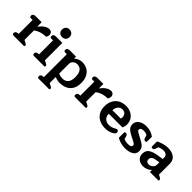

<svg xmlns="http://www.w3.org/2000/svg" viewBox="151 -1870 3217 3217"><g transform="rotate(45 1759.5 -262.0)"><path d="M37 -33Q37 -56 53.5 -68Q70 -80 99 -80H108V-412H64Q37 -412 37 -445Q37 -468 53.5 -480Q70 -492 99 -492H242V-390H246Q280 -438 326 -470Q372 -502 417 -502Q451 -502 469 -482.5Q487 -463 487 -435Q487 -417 480.5 -400Q474 -383 464 -372Q340 -372 248 -304V-79L284 -61Q307 -50 316 -41.5Q325 -33 325 -19Q325 -9 321 -4.5Q317 0 307 0H64Q37 0 37 -33Z M569 -647Q569 -688 594.5 -712.5Q620 -737 659 -737Q698 -737 723.5 -712.5Q749 -688 749 -647Q749 -606 723.5 -581.5Q698 -557 659 -557Q620 -557 594.5 -581.5Q569 -606 569 -647ZM521 -33Q521 -56 537.5 -68Q554 -80 583 -80H592V-412H548Q521 -412 521 -445Q521 -468 537.5 -480Q554 -492 583 -492H732V-79L768 -61Q791 -50 800 -41.5Q809 -33 809 -19Q809 -9 805 -4.5Q801 0 791 0H548Q521 0 521 -33Z M848 180Q848 157 864.5 145Q881 133 910 133H919V-412H875Q848 -412 848 -445Q848 -468 864.5 -480Q881 -492 910 -492H1056V-450L1059 -448Q1123 -502 1199 -502Q1261 -502 1314 -474.5Q1367 -447 1399.5 -388Q1432 -329 1432 -240Q1432 -118 1362 -51.5Q1292 15 1175 15Q1149 15 1116.5 8.5Q1084 2 1058 -9V134L1094 152Q1117 163 1126 171.5Q1135 180 1135 194Q1135 204 1131 208.5Q1127 213 1117 213H875Q848 213 848 180ZM1292 -239Q1292 -329 1258.5 -373Q1225 -417 1164 -417Q1122 -417 1090 -391Q1058 -365 1058 -321V-92Q1078 -81 1104 -75.5Q1130 -70 1153 -70Q1218 -70 1255 -110.5Q1292 -151 1292 -239Z M1499 -33Q1499 -56 1515.5 -68Q1532 -80 1561 -80H1570V-412H1526Q1499 -412 1499 -445Q1499 -468 1515.5 -480Q1532 -492 1561 -492H1704V-390H1708Q1742 -438 1788 -470Q1834 -502 1879 -502Q1913 -502 1931 -482.5Q1949 -463 1949 -435Q1949 -417 1942.5 -400Q1936 -383 1926 -372Q1802 -372 1710 -304V-79L1746 -61Q1769 -50 1778 -41.5Q1787 -33 1787 -19Q1787 -9 1783 -4.5Q1779 0 1769 0H1526Q1499 0 1499 -33Z M1981 -239Q1981 -323 2014.5 -382.5Q2048 -442 2105.5 -472Q2163 -502 2234 -502Q2300 -502 2353 -476Q2406 -450 2436 -401.5Q2466 -353 2466 -289Q2466 -268 2460 -244.5Q2454 -221 2445 -203H2122Q2122 -136 2161.5 -103Q2201 -70 2255 -70Q2289 -70 2314 -77.5Q2339 -85 2373 -104Q2376 -106 2384.5 -110.5Q2393 -115 2397.5 -116.5Q2402 -118 2406 -118Q2421 -118 2431.5 -107Q2442 -96 2442 -78Q2442 -61 2432 -48.5Q2422 -36 2400 -23Q2335 15 2248 15Q2173 15 2112.5 -13.5Q2052 -42 2016.5 -99.5Q1981 -157 1981 -239ZM2320 -288Q2326 -302 2326 -319Q2326 -364 2301 -390.5Q2276 -417 2232 -417Q2188 -417 2157 -382.5Q2126 -348 2122 -288Z M2525 -39V-156Q2525 -166 2531.5 -173Q2538 -180 2551 -180Q2585 -180 2596 -135L2607 -94Q2621 -83 2648 -76.5Q2675 -70 2705 -70Q2786 -70 2786 -113Q2786 -133 2769 -146Q2752 -159 2699 -185L2664 -202Q2587 -241 2556 -274.5Q2525 -308 2525 -361Q2525 -425 2580 -463.5Q2635 -502 2718 -502Q2775 -502 2825 -483.5Q2875 -465 2905 -441V-330Q2905 -320 2898.5 -314Q2892 -308 2879 -308Q2845 -308 2834 -352L2822 -396Q2787 -417 2738 -417Q2705 -417 2685 -405.5Q2665 -394 2665 -371Q2665 -351 2679.5 -340Q2694 -329 2746 -302L2795 -277Q2866 -240 2896 -207.5Q2926 -175 2926 -121Q2926 -50 2866.5 -17.5Q2807 15 2719 15Q2664 15 2609.5 -1Q2555 -17 2525 -39Z M2991 -126Q2991 -205 3047 -241Q3103 -277 3192 -290L3297 -306V-338Q3297 -376 3273.5 -396.5Q3250 -417 3207 -417Q3181 -417 3150.5 -409Q3120 -401 3104 -391L3093 -352Q3087 -330 3076 -319Q3065 -308 3047 -308Q3034 -308 3027.5 -314Q3021 -320 3021 -330V-446Q3065 -471 3121.5 -486.5Q3178 -502 3232 -502Q3324 -502 3380.5 -459Q3437 -416 3437 -334V-76L3467 -61Q3490 -50 3499 -41Q3508 -32 3508 -19Q3508 -9 3504 -4.5Q3500 0 3490 0H3299V-46H3295Q3270 -18 3230 -1.5Q3190 15 3148 15Q3083 15 3037 -21.5Q2991 -58 2991 -126ZM3297 -169V-226L3217 -213Q3131 -198 3131 -133Q3131 -107 3147 -90.5Q3163 -74 3192 -74Q3234 -74 3265.5 -103Q3297 -132 3297 -169Z"/></g></svg>

Font: Maitree
Style: Bold
Weight: 700
Designer: CadsonDemak Team
Foundry: CadsonDemak
Version: Version 1.002